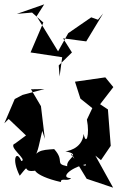

<svg xmlns="http://www.w3.org/2000/svg" viewBox="-36 -811 543 886"><path d="M34 -149C-5 -136 95 -72 62 -68C42 -119 14 -82 55 0C115 -73 49 0 150 -29C105 -46 111 -1 245 29C244 7 276 29 292 11C240 11 285 -36 360 -53C366 -26 282 -93 294 -101L364 14L486 55L404 -93L430 -72L475 -138L462 -306L426 -330L487 -409L450 -454L310 -434L335 -356L390 -312L365 -259C379 -187 361 -137 350 -193C343 -120 266 -112 265 -113C344 -97 269 -82 274 -44C214 -56 265 -67 214 -123C151 -118 125 -120 104 -45C145 -123 137 -116 159 -207L171 -170L153 -321L107 -399L169 -400L68 -373L32 -354L-16 -242L4 -262L84 -186ZM235 -509 296 -569 255 -634 362 -620 440 -749 416 -720 385 -731 279 -658 232 -574 133 -736 168 -791 42 -747 112 -753 164 -707 105 -569 251 -547 239 -458Z"/></svg>

Font: Charger Distortion
Style: 2
Weight: 400
Designer: Jasper
Foundry: Cannot Into Space Fonts
Version: Version 0.98